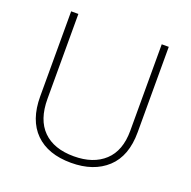

<svg xmlns="http://www.w3.org/2000/svg" viewBox="-128 -840 972 976"><g transform="rotate(20 358.0 -352.0)"><path d="M622 -252Q622 -123 550 -56.5Q478 10 356 10Q231 10 162.5 -58Q94 -126 94 -254V-714H133V-255Q133 -142 191.5 -84Q250 -26 358 -26Q463 -26 523.5 -82Q584 -138 584 -246V-714H622Z"/></g></svg>

Font: Noto Sans Gujarati UI ExtraLight
Style: Regular
Weight: 200
Designer: Jelle Bosma - Monotype Design Team, Universal Thirst
Foundry: Monotype Imaging Inc.
Version: Version 2.106; ttfautohint (v1.8.4.7-5d5b)